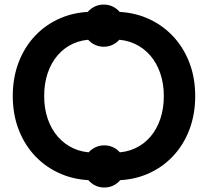

<svg xmlns="http://www.w3.org/2000/svg" viewBox="-20 -787 922 851"><path d="M348.6 -49.2Q348.6 -23.7 361.4 -2.5Q374.1 18.7 395.4 31.5Q416.6 44.2 442.1 44.2Q468.3 44.2 489.3 31.5Q510.3 18.8 522.9 -2.5Q535.6 -23.7 535.6 -49.3Q535.6 -75.4 522.9 -96.4Q510.3 -117.4 489.3 -130.1Q468.3 -142.8 442.1 -142.8Q416.5 -142.8 395.3 -130.1Q374 -117.4 361.3 -96.5Q348.6 -75.5 348.6 -49.2ZM346.2 -673.3Q346.2 -647.7 358.9 -626.5Q371.7 -605.3 392.9 -592.6Q414.2 -579.8 439.7 -579.8Q465.8 -579.8 486.8 -592.5Q507.8 -605.2 520.5 -626.5Q533.2 -647.8 533.2 -673.3Q533.2 -699.5 520.5 -720.5Q507.8 -741.5 486.8 -754.2Q465.9 -766.8 439.6 -766.8Q414.1 -766.8 392.8 -754.2Q371.6 -741.5 358.9 -720.5Q346.2 -699.5 346.2 -673.3ZM488.5 12.2Q566.9 12.2 632.1 -15.4Q697.3 -43 745.1 -93.1Q793 -143.3 819.1 -211.5Q845.2 -279.8 845.2 -361.3Q845.2 -442.9 818.7 -511.1Q792.2 -579.3 743.9 -629.5Q695.6 -679.7 630 -707.3Q564.5 -734.9 486.1 -734.9V-611.8Q535.6 -611.8 576 -593.4Q616.5 -575 645.6 -541.4Q674.8 -507.8 690.4 -462Q706.1 -416.3 706.1 -361.3Q706.1 -306.4 690.8 -260.6Q675.5 -214.8 646.9 -181.3Q618.2 -147.7 578.1 -129.3Q538.1 -110.8 488.5 -110.8ZM395.8 12.2V-110.8Q346.2 -110.8 305.8 -129.3Q265.4 -147.7 236.2 -181.3Q207 -214.8 191.4 -260.6Q175.8 -306.4 175.8 -361.3Q175.8 -416.3 191 -462Q206.3 -507.8 235 -541.4Q263.7 -575 303.7 -593.4Q343.8 -611.8 393.3 -611.8V-734.9Q315.2 -734.9 249.9 -707.3Q184.6 -679.7 136.7 -629.5Q88.9 -579.3 62.7 -511.1Q36.6 -442.9 36.6 -361.3Q36.6 -279.8 63.1 -211.5Q89.6 -143.3 137.9 -93.1Q186.3 -43 252 -15.4Q317.6 12.2 395.8 12.2Z"/></svg>

Font: Giphurs
Style: Regular
Weight: 400
Version: Version 2.010